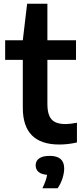

<svg xmlns="http://www.w3.org/2000/svg" viewBox="-20 -760 444 1023"><path d="M390 -106V-1Q342.5 10 295.5 10Q101.5 10 101.5 -185.5V-441H7.5V-545.5H101.5L124.5 -740H232.5V-545.5H385V-441H232.5V-206.5Q232.5 -166.5 242.8 -143Q253 -119.5 274 -109.2Q295 -99 329.5 -99Q353.5 -99 390 -106ZM322 137.5Q322 162.5 312.5 191.5Q303 220.5 287 243H206Q226.5 201 231 171.5Q200 169 185 155.8Q170 142.5 170 121Q170 97 188.8 83.8Q207.5 70.5 245 70.5Q322 70.5 322 137.5Z"/></svg>

Font: Encode Sans SemiBold
Style: Regular
Weight: 600
Designer: Multiple Designers
Foundry: Impallari Type
Version: Version 2.000